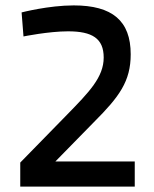

<svg xmlns="http://www.w3.org/2000/svg" viewBox="-20 -691 570 711"><path d="M479 0V-93H185L328 -239C422 -333 464 -390 464 -490C464 -614 396 -671 253 -671C160 -671 60 -645 60 -645L67 -556C67 -556 160 -575 232 -575C321 -575 364 -549 364 -478C364 -405 310 -350 228 -266L55 -89V0Z"/></svg>

Font: TitilliumText22L
Style: 600 wt
Weight: 600
Designer: Campivisivi
Foundry: Campivisivi
Version: 1.000